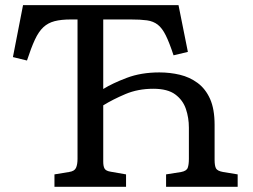

<svg xmlns="http://www.w3.org/2000/svg" viewBox="-20 -720 976 740"><path d="M189.9 0V-47.9L246.1 -57.1Q267.1 -60.1 272.9 -73Q278.8 -85.9 278.8 -107.9V-645H252.9Q215.8 -645 190.4 -638.4Q165 -631.8 147 -615Q128.9 -598.1 114.5 -567.1Q100.1 -536.1 84 -486.8L29.8 -500L68.8 -700.2H668L704.1 -520L648.9 -506.8Q632.8 -555.7 618.9 -583.7Q605 -611.8 587.9 -625Q570.8 -638.2 546.4 -641.6Q522 -645 483.9 -645H377.9V-377Q413.1 -398.9 468.5 -419.9Q523.9 -440.9 594.2 -440.9Q635.3 -440.9 673.1 -431.9Q710.9 -422.9 741.5 -400.4Q772 -377.9 789.6 -338.9Q807.1 -299.8 807.1 -238.8V-104Q807.1 -81.1 812.5 -71Q817.9 -61 839.8 -57.1L896 -47.9V0H620.1V-47.9L678.2 -57.1Q699.2 -61 703.6 -73.5Q708 -85.9 708 -107.9V-228Q708 -266.1 696.5 -300Q685.1 -334 655.5 -356Q626 -377.9 570.8 -377.9Q511.7 -377.9 463.4 -357.4Q415 -336.9 377.9 -314V-97.2Q377.9 -79.1 383.1 -70.1Q388.2 -61 407.2 -58.1L465.8 -47.9V0Z"/></svg>

Font: Literata
Style: Regular
Weight: 400
Designer: Latin by Veronika Burian and Jose Scaglione. Greek by Irene Vlachou. Cyrillic by Vera Evstafieva.
Foundry: TypeTogether
Version: Version 3.002